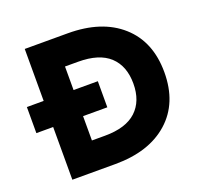

<svg xmlns="http://www.w3.org/2000/svg" viewBox="-123 -833 995 966"><g transform="rotate(-20 375.0 -350.0)"><path d="M105 -700.2H335Q516.6 -700.2 620.8 -607.4Q725.1 -514.6 725.1 -350.1Q725.1 -185.5 620.8 -92.8Q516.6 0 335 0H105V-282.2H15.1V-421.9H105ZM265.1 -151.9H335Q447.3 -151.9 503.2 -203.9Q559.1 -255.9 559.1 -350.1Q559.1 -444.3 503.4 -496.1Q447.8 -547.9 335 -547.9H265.1V-421.9H395V-282.2H265.1Z"/></g></svg>

Font: TASA Explorer
Style: Regular
Weight: 900
Designer: Weizhong Zhang
Foundry: Local Remote
Version: Version 1.000;Glyphs 3.1.2 (3151)